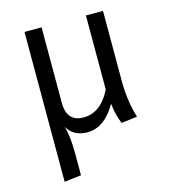

<svg xmlns="http://www.w3.org/2000/svg" viewBox="-110 -614 805 912"><g transform="rotate(-15 292.5 -157.5)"><path d="M507 1 429 11Q410 -32 404 -90Q345 12 262 12Q193 12 163 -41Q178 11 178 92V201L95 211V-526H179V-155Q179 -61 262 -61Q347 -61 397 -162V-526H481V-179Q481 -83 507 1Z"/></g></svg>

Font: FiraGO Book
Style: Regular
Weight: 350
Designer: bBox Type
Foundry: bBox Type GmbH
Version: Version 1.001;PS 001.001;hotconv 1.0.88;makeotf.lib2.5.64775